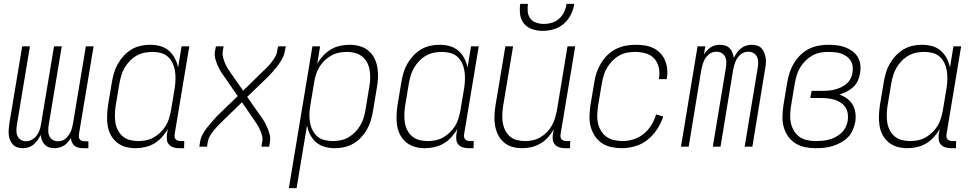

<svg xmlns="http://www.w3.org/2000/svg" viewBox="-20 -760 5040 995"><path d="M262 8Q247 8 234 3.5Q221 -1 211.5 -11Q202 -21 197 -34Q192 -47 191 -61Q184 -47 175 -34Q166 -21 154 -11Q142 -1 127 3.5Q112 8 97 8Q83 8 69.5 3.5Q56 -1 47 -10.5Q38 -20 32.5 -33Q27 -46 25.5 -60Q24 -74 25 -88.5Q26 -103 28 -117L95 -520H135L67 -110Q65 -96 65 -81.5Q65 -67 71 -54.5Q77 -42 88.5 -35Q100 -28 115 -28Q131 -28 146 -36.5Q161 -45 171 -59Q181 -73 186 -88.5Q191 -104 193 -119L260 -520H300L232 -110Q230 -96 230 -81.5Q230 -67 236 -54.5Q242 -42 253.5 -35Q265 -28 280 -28Q291 -28 302 -31.5Q313 -35 321.5 -43Q330 -51 336.5 -60.5Q343 -70 347.5 -80.5Q352 -91 354.5 -102Q357 -113 359 -124L425 -520H465L389 -64Q388 -56 389 -49Q390 -42 394 -37Q398 -32 404.5 -30Q411 -28 418 -28H438V8H412Q400 8 388 5.5Q376 3 367 -4Q358 -11 353 -22Q348 -33 347 -45Q341 -34 332 -23.5Q323 -13 312 -6Q301 1 287.5 4.5Q274 8 262 8Z M682 8Q655 8 630 1Q605 -6 585.5 -22Q566 -38 554 -60.5Q542 -83 538 -108.5Q534 -134 535 -161Q536 -188 540 -215L560 -335Q564 -359 571 -383Q578 -407 591 -429.5Q604 -452 622 -471.5Q640 -491 662 -504Q684 -517 708.5 -522.5Q733 -528 757 -528Q785 -528 810.5 -521Q836 -514 855 -497.5Q874 -481 886 -458Q898 -435 903 -410L921 -520H961L885 -64Q884 -57 885 -50Q886 -43 890.5 -38Q895 -33 902 -31Q909 -29 916 -29H935L934 8H909Q894 8 880 4Q866 0 856.5 -10Q847 -20 845 -34.5Q843 -49 845 -64L850 -91Q837 -69 819 -49Q801 -29 778.5 -16Q756 -3 731 2.5Q706 8 682 8ZM696 -29Q716 -29 736.5 -33Q757 -37 776 -47.5Q795 -58 811 -73.5Q827 -89 838.5 -107.5Q850 -126 856 -146.5Q862 -167 866 -187L886 -307Q889 -329 889.5 -351Q890 -373 886.5 -394Q883 -415 874 -434Q865 -453 849.5 -466.5Q834 -480 813 -485.5Q792 -491 770 -491Q750 -491 729 -487Q708 -483 688.5 -472Q669 -461 653.5 -445Q638 -429 626.5 -410Q615 -391 609 -370.5Q603 -350 599 -329L579 -209Q576 -188 575.5 -166Q575 -144 578.5 -123Q582 -102 591.5 -84Q601 -66 616.5 -53Q632 -40 653 -34.5Q674 -29 696 -29Z M1013 0 1017 -26Q1020 -45 1030 -63.5Q1040 -82 1053 -98.5Q1066 -115 1079.5 -130.5Q1093 -146 1107 -161L1212 -262L1143 -362Q1132 -376 1123 -391.5Q1114 -407 1107 -423Q1100 -439 1095.5 -457Q1091 -475 1094 -494L1099 -520H1139L1134 -494Q1132 -478 1136 -463Q1140 -448 1145.5 -434Q1151 -420 1159 -407.5Q1167 -395 1175 -383L1240 -290L1337 -385Q1350 -397 1362.5 -409.5Q1375 -422 1385.5 -435.5Q1396 -449 1405 -463.5Q1414 -478 1416 -494L1421 -520H1461L1456 -494Q1453 -475 1443 -456.5Q1433 -438 1420.5 -421.5Q1408 -405 1394.5 -389.5Q1381 -374 1366 -359L1261 -258L1331 -158Q1342 -144 1350.5 -128.5Q1359 -113 1366 -97Q1373 -81 1377.5 -63Q1382 -45 1379 -26L1375 0H1335L1339 -26Q1342 -42 1338 -57Q1334 -72 1328 -86Q1322 -100 1314 -112.5Q1306 -125 1298 -137L1234 -230L1136 -135Q1123 -123 1111 -110.5Q1099 -98 1088 -84.5Q1077 -71 1068.5 -56.5Q1060 -42 1057 -26L1053 0Z M1477 215 1599 -520H1639L1624 -429Q1636 -451 1654.5 -471Q1673 -491 1695 -504Q1717 -517 1742 -522.5Q1767 -528 1791 -528Q1818 -528 1843.5 -521Q1869 -514 1888.5 -498Q1908 -482 1919.5 -459.5Q1931 -437 1935.5 -411.5Q1940 -386 1939 -359Q1938 -332 1933 -305L1913 -185Q1909 -161 1902 -137Q1895 -113 1882.5 -90.5Q1870 -68 1852 -48.5Q1834 -29 1811.5 -16Q1789 -3 1764.5 2.5Q1740 8 1716 8Q1688 8 1663 1Q1638 -6 1618.5 -22.5Q1599 -39 1587.5 -62Q1576 -85 1571 -110L1517 215ZM1704 -29Q1724 -29 1745 -33Q1766 -37 1785 -48Q1804 -59 1820 -75Q1836 -91 1847 -110Q1858 -129 1864.5 -149.5Q1871 -170 1874 -191L1894 -311Q1898 -332 1898.5 -354Q1899 -376 1895.5 -397Q1892 -418 1882.5 -436Q1873 -454 1857 -467Q1841 -480 1820.5 -485.5Q1800 -491 1778 -491Q1758 -491 1737.5 -487Q1717 -483 1697.5 -472.5Q1678 -462 1662 -446.5Q1646 -431 1635 -412.5Q1624 -394 1617.5 -373.5Q1611 -353 1608 -333L1588 -213Q1584 -191 1583.5 -169Q1583 -147 1586.5 -126Q1590 -105 1599.5 -86Q1609 -67 1624 -53.5Q1639 -40 1660.5 -34.5Q1682 -29 1704 -29Z M2182 8Q2155 8 2130 1Q2105 -6 2085.5 -22Q2066 -38 2054 -60.5Q2042 -83 2038 -108.5Q2034 -134 2035 -161Q2036 -188 2040 -215L2060 -335Q2064 -359 2071 -383Q2078 -407 2091 -429.5Q2104 -452 2122 -471.5Q2140 -491 2162 -504Q2184 -517 2208.5 -522.5Q2233 -528 2257 -528Q2285 -528 2310.5 -521Q2336 -514 2355 -497.5Q2374 -481 2386 -458Q2398 -435 2403 -410L2421 -520H2461L2385 -64Q2384 -57 2385 -50Q2386 -43 2390.5 -38Q2395 -33 2402 -31Q2409 -29 2416 -29H2435L2434 8H2409Q2394 8 2380 4Q2366 0 2356.5 -10Q2347 -20 2345 -34.5Q2343 -49 2345 -64L2350 -91Q2337 -69 2319 -49Q2301 -29 2278.5 -16Q2256 -3 2231 2.5Q2206 8 2182 8ZM2196 -29Q2216 -29 2236.5 -33Q2257 -37 2276 -47.5Q2295 -58 2311 -73.5Q2327 -89 2338.5 -107.5Q2350 -126 2356 -146.5Q2362 -167 2366 -187L2386 -307Q2389 -329 2389.5 -351Q2390 -373 2386.5 -394Q2383 -415 2374 -434Q2365 -453 2349.5 -466.5Q2334 -480 2313 -485.5Q2292 -491 2270 -491Q2250 -491 2229 -487Q2208 -483 2188.5 -472Q2169 -461 2153.5 -445Q2138 -429 2126.5 -410Q2115 -391 2109 -370.5Q2103 -350 2099 -329L2079 -209Q2076 -188 2075.5 -166Q2075 -144 2078.5 -123Q2082 -102 2091.5 -84Q2101 -66 2116.5 -53Q2132 -40 2153 -34.5Q2174 -29 2196 -29Z M2686 8Q2659 8 2634.5 1Q2610 -6 2591 -22.5Q2572 -39 2561 -61.5Q2550 -84 2545.5 -109.5Q2541 -135 2542.5 -162Q2544 -189 2548 -215L2599 -520H2639L2587 -209Q2584 -188 2583 -166.5Q2582 -145 2585.5 -124Q2589 -103 2598 -85Q2607 -67 2622 -53.5Q2637 -40 2657.5 -34.5Q2678 -29 2700 -29Q2720 -29 2740 -33Q2760 -37 2778.5 -47.5Q2797 -58 2813 -74Q2829 -90 2839.5 -108.5Q2850 -127 2856 -147Q2862 -167 2866 -187L2921 -520H2961L2885 -64Q2884 -57 2885 -50Q2886 -43 2890.5 -38Q2895 -33 2902 -31Q2909 -29 2916 -29H2935L2934 8H2909Q2894 8 2880 4Q2866 0 2856.5 -10Q2847 -20 2845 -34.5Q2843 -49 2845 -64L2850 -90Q2837 -68 2820 -48.5Q2803 -29 2780.5 -16Q2758 -3 2734 2.5Q2710 8 2686 8ZM2793 -600Q2765 -600 2739 -608.5Q2713 -617 2696 -637Q2679 -657 2675.5 -684.5Q2672 -712 2676 -740H2716Q2713 -719 2715 -699Q2717 -679 2728.5 -664Q2740 -649 2759 -642.5Q2778 -636 2799 -636Q2820 -636 2841 -642.5Q2862 -649 2878.5 -664Q2895 -679 2904 -699Q2913 -719 2916 -740H2956Q2952 -712 2938.5 -684.5Q2925 -657 2902 -637Q2879 -617 2850 -608.5Q2821 -600 2793 -600Z M3203 8Q3175 8 3147.5 2Q3120 -4 3098.5 -18.5Q3077 -33 3062.5 -55.5Q3048 -78 3041 -104Q3034 -130 3035 -158.5Q3036 -187 3040 -215L3060 -335Q3064 -361 3072.5 -385.5Q3081 -410 3095 -433Q3109 -456 3128.5 -475Q3148 -494 3172 -506Q3196 -518 3222 -523Q3248 -528 3273 -528Q3297 -528 3321 -524.5Q3345 -521 3365.5 -511Q3386 -501 3401.5 -485Q3417 -469 3426 -448Q3435 -427 3437.5 -403.5Q3440 -380 3436 -356L3435 -350H3395V-354Q3400 -383 3394 -410Q3388 -437 3370.5 -456.5Q3353 -476 3326 -483.5Q3299 -491 3270 -491Q3250 -491 3229 -487Q3208 -483 3188.5 -472Q3169 -461 3153.5 -445Q3138 -429 3126.5 -410Q3115 -391 3109 -370.5Q3103 -350 3099 -329L3079 -209Q3076 -187 3075 -164.5Q3074 -142 3079 -121Q3084 -100 3095 -81.5Q3106 -63 3123.5 -51Q3141 -39 3162.5 -34Q3184 -29 3207 -29Q3235 -29 3263.5 -38Q3292 -47 3316 -66.5Q3340 -86 3356 -112.5Q3372 -139 3380 -167L3417 -156Q3406 -122 3385.5 -90.5Q3365 -59 3336.5 -36Q3308 -13 3272.5 -2.5Q3237 8 3203 8Z M3509 0 3595 -520H3635L3628 -478Q3635 -489 3644 -498.5Q3653 -508 3663.5 -515Q3674 -522 3686.5 -525Q3699 -528 3711 -528Q3726 -528 3739.5 -523.5Q3753 -519 3762 -509Q3771 -499 3776 -486Q3781 -473 3783 -459Q3789 -473 3798 -486Q3807 -499 3819.5 -509Q3832 -519 3846.5 -523.5Q3861 -528 3876 -528Q3890 -528 3904 -523.5Q3918 -519 3926.5 -509.5Q3935 -500 3940.5 -487Q3946 -474 3948 -460Q3950 -446 3949 -431.5Q3948 -417 3945 -403L3879 0H3839L3907 -410Q3909 -424 3909 -438.5Q3909 -453 3903 -465.5Q3897 -478 3885 -485Q3873 -492 3858 -492Q3847 -492 3836.5 -488.5Q3826 -485 3817 -477Q3808 -469 3801.5 -459.5Q3795 -450 3791 -439.5Q3787 -429 3784 -418Q3781 -407 3779 -396L3714 0H3674L3742 -410Q3744 -424 3744 -438.5Q3744 -453 3738 -465.5Q3732 -478 3720 -485Q3708 -492 3693 -492Q3682 -492 3671.5 -488.5Q3661 -485 3652 -477Q3643 -469 3636.5 -459.5Q3630 -450 3626 -439.5Q3622 -429 3619 -418Q3616 -407 3614 -396L3549 0Z M4205 8Q4177 8 4149.5 2Q4122 -4 4100 -18.5Q4078 -33 4063 -55Q4048 -77 4041 -103.5Q4034 -130 4035 -158.5Q4036 -187 4040 -215L4060 -335Q4064 -360 4072.5 -385Q4081 -410 4094.5 -432.5Q4108 -455 4127.5 -474.5Q4147 -494 4171 -506Q4195 -518 4220.5 -523Q4246 -528 4271 -528Q4294 -528 4316 -525.5Q4338 -523 4358.5 -515.5Q4379 -508 4396.5 -495.5Q4414 -483 4425 -464.5Q4436 -446 4438.5 -424Q4441 -402 4437 -379Q4434 -360 4425.5 -341.5Q4417 -323 4402 -309Q4387 -295 4368 -285.5Q4349 -276 4330 -270Q4352 -262 4370 -249Q4388 -236 4399 -217Q4410 -198 4413 -174.5Q4416 -151 4412 -127Q4408 -106 4398.5 -84.5Q4389 -63 4372.5 -47Q4356 -31 4335 -20Q4314 -9 4292.5 -2.5Q4271 4 4249 6Q4227 8 4205 8ZM4206 -29Q4224 -29 4241 -30.5Q4258 -32 4275.5 -36.5Q4293 -41 4309.5 -49.5Q4326 -58 4339.5 -70.5Q4353 -83 4361.5 -99.5Q4370 -116 4373 -133Q4376 -152 4373.5 -170Q4371 -188 4362 -202.5Q4353 -217 4338.5 -227Q4324 -237 4307 -242.5Q4290 -248 4272 -250Q4254 -252 4235 -252H4179L4186 -289H4242Q4258 -289 4274 -290.5Q4290 -292 4306 -296Q4322 -300 4338 -307.5Q4354 -315 4367 -326Q4380 -337 4388 -352.5Q4396 -368 4398 -384Q4401 -401 4398.5 -417.5Q4396 -434 4387.5 -447Q4379 -460 4365.5 -469Q4352 -478 4337 -483Q4322 -488 4305 -489.5Q4288 -491 4271 -491Q4250 -491 4229.5 -487Q4209 -483 4189.5 -472Q4170 -461 4154 -445Q4138 -429 4126.5 -410Q4115 -391 4109 -370.5Q4103 -350 4099 -329L4079 -209Q4076 -187 4075 -164.5Q4074 -142 4079 -121Q4084 -100 4095 -81.5Q4106 -63 4123 -51Q4140 -39 4162 -34Q4184 -29 4206 -29Z M4682 8Q4655 8 4630 1Q4605 -6 4585.5 -22Q4566 -38 4554 -60.5Q4542 -83 4538 -108.5Q4534 -134 4535 -161Q4536 -188 4540 -215L4560 -335Q4564 -359 4571 -383Q4578 -407 4591 -429.5Q4604 -452 4622 -471.5Q4640 -491 4662 -504Q4684 -517 4708.5 -522.5Q4733 -528 4757 -528Q4785 -528 4810.5 -521Q4836 -514 4855 -497.5Q4874 -481 4886 -458Q4898 -435 4903 -410L4921 -520H4961L4885 -64Q4884 -57 4885 -50Q4886 -43 4890.5 -38Q4895 -33 4902 -31Q4909 -29 4916 -29H4935L4934 8H4909Q4894 8 4880 4Q4866 0 4856.5 -10Q4847 -20 4845 -34.5Q4843 -49 4845 -64L4850 -91Q4837 -69 4819 -49Q4801 -29 4778.5 -16Q4756 -3 4731 2.5Q4706 8 4682 8ZM4696 -29Q4716 -29 4736.5 -33Q4757 -37 4776 -47.5Q4795 -58 4811 -73.5Q4827 -89 4838.5 -107.5Q4850 -126 4856 -146.5Q4862 -167 4866 -187L4886 -307Q4889 -329 4889.5 -351Q4890 -373 4886.5 -394Q4883 -415 4874 -434Q4865 -453 4849.5 -466.5Q4834 -480 4813 -485.5Q4792 -491 4770 -491Q4750 -491 4729 -487Q4708 -483 4688.5 -472Q4669 -461 4653.5 -445Q4638 -429 4626.5 -410Q4615 -391 4609 -370.5Q4603 -350 4599 -329L4579 -209Q4576 -188 4575.5 -166Q4575 -144 4578.5 -123Q4582 -102 4591.5 -84Q4601 -66 4616.5 -53Q4632 -40 4653 -34.5Q4674 -29 4696 -29Z"/></svg>

Font: Iosevka Term Curly Extralight
Style: Italic
Weight: 200
Italic angle: -9°
Designer: Belleve Invis
Foundry: Belleve Invis
Version: Version 32.3.0